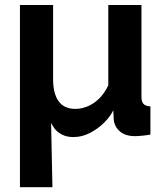

<svg xmlns="http://www.w3.org/2000/svg" viewBox="-20 -544 668 776"><path d="M60.6 212.5V-523.8H194.6V-224.6Q194.6 -165.4 217 -134.6Q239.4 -103.9 284.6 -103.9Q309.3 -103.9 334.2 -114.2Q359.1 -124.5 380.9 -145.8Q402.7 -167.2 417.7 -199.1V-523.8H551.7V-154Q551.7 -133 559.8 -124.2Q567.9 -115.3 587.9 -113.9V0Q567 3.4 551.9 4.8Q536.8 6.2 524.8 6.2Q487.7 6.2 465.5 -12.1Q443.3 -30.4 439.7 -59.7L437.9 -98.5Q426.8 -74.6 401.9 -49.3Q376.9 -24 344.2 -7Q311.5 10 276.5 10Q250.5 10 231.6 0.4Q212.6 -9.2 201.8 -22.9Q190.9 -36.5 186.5 -48.5L191.9 212.5Z"/></svg>

Font: Raleway Thin
Style: Regular
Weight: 100
Designer: Matt McInerney, Pablo Impallari, Rodrigo Fuenzalida
Foundry: Matt McInerney, Pablo Impallari, Rodrigo Fuenzalida
Version: Version 4.026